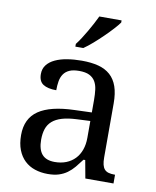

<svg xmlns="http://www.w3.org/2000/svg" viewBox="-86 -832 736 908"><g transform="rotate(10 281.5 -378.0)"><path d="M147 -145Q147 -98.1 166.7 -75Q186.5 -51.8 228 -51.8Q258.3 -51.8 283 -61.5Q307.6 -71.3 325 -89.4Q342.3 -107.4 351.6 -133.3Q360.8 -159.2 360.8 -190.9V-272L296.9 -269Q254.4 -267.1 225.8 -258.5Q197.3 -250 179.7 -234.6Q162.1 -219.2 154.5 -196.8Q147 -174.3 147 -145ZM268.1 -496.1Q239.3 -496.1 221.4 -488Q203.6 -480 193.6 -465.3Q183.6 -450.7 180.2 -430.7Q176.8 -410.6 176.8 -387.2Q135.3 -387.2 113.5 -401.4Q91.8 -415.5 91.8 -450.2Q91.8 -476.1 106 -494.1Q120.1 -512.2 144.8 -523.7Q169.4 -535.2 202.1 -540.5Q234.9 -545.9 272 -545.9Q317.9 -545.9 352.1 -536.9Q386.2 -527.8 409.2 -507.3Q432.1 -486.8 443.6 -453.9Q455.1 -420.9 455.1 -373V-113.8Q455.1 -92.8 458.5 -79.1Q461.9 -65.4 469.2 -57.1Q476.6 -48.8 488.5 -45.4Q500.5 -42 517.1 -42H520V0H384.8L369.1 -85.9H360.8Q345.2 -64.9 330.6 -47.4Q315.9 -29.8 298.3 -17.1Q280.8 -4.4 258.5 2.7Q236.3 9.8 205.1 9.8Q171.9 9.8 143.3 0.2Q114.7 -9.3 94 -29.1Q73.2 -48.8 61.5 -78.9Q49.8 -108.9 49.8 -149.9Q49.8 -229.5 106.4 -268.1Q163.1 -306.6 277.8 -310.1L360.8 -313V-373Q360.8 -399.9 357.9 -422.6Q355 -445.3 345.2 -461.7Q335.4 -478 317.1 -487.1Q298.8 -496.1 268.1 -496.1ZM230 -619.1Q241.2 -633.3 253.2 -651.9Q265.1 -670.4 276.6 -690.2Q288.1 -710 298.6 -729.7Q309.1 -749.5 316.9 -766.1H423.8V-755.9Q414.6 -742.7 396.5 -722.9Q378.4 -703.1 356.4 -681.6Q334.5 -660.2 311.3 -639.9Q288.1 -619.6 268.1 -606H230Z"/></g></svg>

Font: Droid Serif
Style: Regular
Weight: 400
Designer: Monotype Design team
Foundry: Monotype Imaging Inc.
Version: Version 1.03